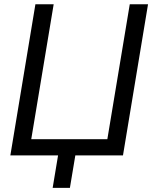

<svg xmlns="http://www.w3.org/2000/svg" viewBox="-20 -748 732 924"><path d="M571.8 0H29.8L150.4 -727.5H238.3L130.4 -78.1H496.6L604.5 -727.5H692.4ZM233.4 156.2 264.6 -31.2H347.7L316.4 156.2Z"/></svg>

Font: Inter Display
Style: Italic
Weight: 400
Italic angle: -9.39999°
Designer: Rasmus Andersson
Foundry: rsms
Version: Version 4.000;git-a52131595